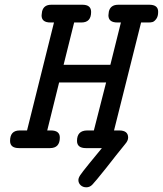

<svg xmlns="http://www.w3.org/2000/svg" viewBox="-20 -631 694 818"><path d="M22.9 -30.8Q22.9 -74.7 63 -75.2H95.2L210 -535.2H194.8Q156.7 -535.2 157.2 -565.9Q157.2 -569.8 159.2 -582Q166 -610.8 198.2 -610.8H331.1Q368.2 -610.8 368.2 -580.1Q368.2 -535.2 327.1 -535.2H295.9L251 -355H450.2L495.1 -535.2H480Q441.9 -535.2 441.9 -565.9Q441.9 -569.8 443.8 -582Q450.7 -610.8 483.9 -610.8H616.2Q654.3 -610.8 653.8 -580.1Q653.8 -561 645.5 -550Q637.2 -539.1 629.6 -537.1Q622.1 -535.2 613.8 -535.2H581.1L465.8 -75.2H487.8Q525.9 -75.2 525.9 -44.9Q525.9 -31.7 513.2 -17.1Q478 25.9 432.1 85Q383.3 146 372.6 156.5Q361.8 167 348.1 167Q333 167 323.5 158Q314 148.9 314 136.2Q314 127.4 321.5 115.7Q329.1 104 360.8 64.9Q391.6 26.9 414.1 0H346.2Q308.1 0 308.1 -30.8Q308.1 -74.7 351.1 -75.2H379.9L432.1 -279.8H231.9L181.2 -75.2H196.8Q234.9 -75.2 234.9 -44.9Q234.9 0 192.9 0H61Q22.9 0 22.9 -30.8Z"/></svg>

Font: CMU Typewriter Text
Style: BoldItalic
Weight: 700
Italic angle: -14.04°
Version: Version 0.7.0